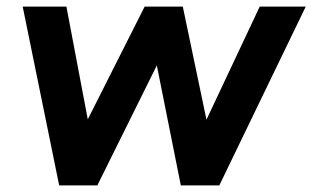

<svg xmlns="http://www.w3.org/2000/svg" viewBox="-20 -564 950 584"><path d="M160 0 49 -544H182L247 -201L420 -544H536L608 -200L770 -544H910L647 0H530L457 -365L276 0Z"/></svg>

Font: Plus Jakarta Sans
Style: Bold Italic
Weight: 700
Italic angle: -8°
Designer: Gumpita Rahayu
Foundry: Tokotype
Version: Version 2.071; ttfautohint (v1.8.4.7-5d5b);gftools[0.9.29]